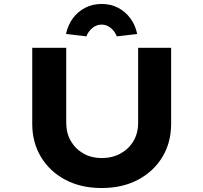

<svg xmlns="http://www.w3.org/2000/svg" viewBox="-20 -941 1024 967"><path d="M491.6 6Q387.5 6 308.9 -35.7Q230.4 -77.4 186.4 -150.4Q142.4 -223.4 142.4 -317V-700.4H313.6V-322Q313.6 -270.1 337 -230.2Q360.4 -190.3 400.7 -167.6Q441.1 -144.9 491.6 -144.9Q545 -144.9 586.7 -167.6Q628.3 -190.3 652 -230.2Q675.7 -270.1 675.7 -322V-700.4H841.9V-317Q841.9 -223.4 797.8 -150.4Q753.8 -77.4 675.1 -35.7Q596.4 6 491.6 6ZM415.1 -757.9 312.4 -769.9Q322 -815.1 347.1 -849Q372.1 -883 409.4 -902Q446.6 -921.1 491.6 -921.1Q537.6 -921.1 574.4 -902Q611.1 -883 636.4 -849Q661.7 -815.1 670.9 -769.9L568.1 -757.9Q558.3 -783.5 537.6 -800.3Q516.9 -817.1 491.6 -817.1Q466.4 -817.1 445.7 -800.3Q425 -783.5 415.1 -757.9Z"/></svg>

Font: Lexend Peta
Style: Regular
Weight: 400
Designer: Bonnie Shaver-Troup, Thomas Jockin
Foundry: Lexend
Version: Version 1.007